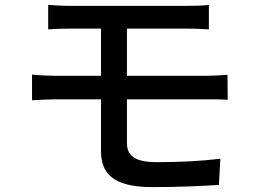

<svg xmlns="http://www.w3.org/2000/svg" viewBox="-20 -741 1040 785"><path d="M111 -436V-331C140 -333 185 -335 212 -335H393V-124C393 -34 439 24 604 24C699 24 802 20 875 15L881 -92C798 -82 713 -78 621 -78C534 -78 499 -103 499 -156V-335H823C845 -335 885 -335 911 -333L910 -435C886 -433 842 -431 821 -431H499V-624H748C784 -624 809 -622 834 -621V-721C811 -718 781 -717 748 -717C668 -717 347 -717 270 -717C235 -717 205 -719 177 -721V-621C205 -623 235 -624 270 -624H393V-431H212C183 -431 139 -433 111 -436Z"/></svg>

Font: GenYoGothic2 TW M
Style: Regular
Weight: 500
Version: Version 2.100;PS 2.1;hotconv 16.6.51;makeotf.lib2.5.65220 DE